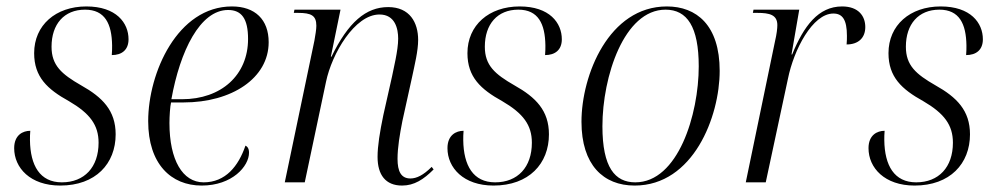

<svg xmlns="http://www.w3.org/2000/svg" viewBox="-20 -566 3096 596"><path d="M167 10C277 10 339 -58 339 -149C339 -223 298 -264 232 -301C171 -336 140 -363 140 -421C140 -491 179 -536 244 -536C306 -536 327 -492 328 -425C328 -416 328 -406 327 -395C358 -395 379 -411 379 -444C379 -495 341 -546 248 -546C153 -546 86 -488 86 -401C86 -327 127 -289 194 -252C259 -214 286 -178 286 -123C286 -47 242 0 172 0C104 0 74 -52 73 -131C73 -140 73 -150 74 -160C51 -160 24 -147 24 -106C24 -45 74 10 167 10Z M606 10C701 10 753 -50 753 -92C753 -105 748 -111 742 -114C720 -50 680 0 612 0C547 0 506 -69 506 -184C506 -205 508 -236 511 -248H550C699 -248 814 -323 814 -435C814 -505 772 -546 700 -546C531 -546 440 -340 440 -190C440 -57 511 10 606 10ZM545 -258H512C539 -408 601 -535 688 -535C730 -535 750 -508 750 -445C750 -333 667 -258 545 -258Z M1228 10C1266 10 1295 -9 1326 -40L1320 -48C1294 -22 1273 -12 1254 -12C1225 -12 1214 -34 1214 -73C1214 -108 1221 -149 1229 -190L1259 -326C1267 -364 1278 -408 1278 -442C1278 -496 1252 -544 1185 -544C1116 -544 1061 -497 1009 -390H1007L1037 -536H894L892 -526H905C946 -526 962 -518 962 -486C962 -475 959 -457 956 -440L864 0H926L992 -312C1010 -399 1081 -521 1158 -521C1207 -521 1216 -476 1216 -446C1216 -409 1201 -351 1197 -329L1170 -209C1159 -156 1152 -113 1152 -79C1152 -23 1177 10 1228 10Z M1512 10C1622 10 1684 -58 1684 -149C1684 -223 1643 -264 1577 -301C1516 -336 1485 -363 1485 -421C1485 -491 1524 -536 1589 -536C1651 -536 1672 -492 1673 -425C1673 -416 1673 -406 1672 -395C1703 -395 1724 -411 1724 -444C1724 -495 1686 -546 1593 -546C1498 -546 1431 -488 1431 -401C1431 -327 1472 -289 1539 -252C1604 -214 1631 -178 1631 -123C1631 -47 1587 0 1517 0C1449 0 1419 -52 1418 -131C1418 -140 1418 -150 1419 -160C1396 -160 1369 -147 1369 -106C1369 -45 1419 10 1512 10Z M1950 10C2132 10 2214 -204 2214 -346C2214 -488 2142 -546 2050 -546C1870 -546 1785 -333 1785 -188C1785 -54 1853 10 1950 10ZM1952 0C1889 0 1850 -46 1850 -174C1850 -328 1917 -536 2046 -536C2113 -536 2149 -483 2149 -360C2149 -211 2085 0 1952 0Z M2386 -439 2295 0H2357L2426 -322C2444 -411 2502 -524 2567 -524C2595 -524 2609 -505 2609 -455C2609 -447 2609 -438 2608 -428C2644 -428 2666 -448 2666 -482C2666 -516 2645 -546 2594 -546C2520 -546 2475 -485 2439 -397H2437L2461 -536H2319L2317 -526H2331C2369 -526 2393 -520 2393 -488C2393 -478 2391 -460 2386 -439Z M2819 10C2929 10 2991 -58 2991 -149C2991 -223 2950 -264 2884 -301C2823 -336 2792 -363 2792 -421C2792 -491 2831 -536 2896 -536C2958 -536 2979 -492 2980 -425C2980 -416 2980 -406 2979 -395C3010 -395 3031 -411 3031 -444C3031 -495 2993 -546 2900 -546C2805 -546 2738 -488 2738 -401C2738 -327 2779 -289 2846 -252C2911 -214 2938 -178 2938 -123C2938 -47 2894 0 2824 0C2756 0 2726 -52 2725 -131C2725 -140 2725 -150 2726 -160C2703 -160 2676 -147 2676 -106C2676 -45 2726 10 2819 10Z"/></svg>

Font: Noto Serif Display SemiCondensed Light
Style: Italic
Weight: 300
Width: 4
Italic angle: -12°
Designer: Monotype Design Team
Foundry: Monotype Imaging Inc.
Version: Version 2.009